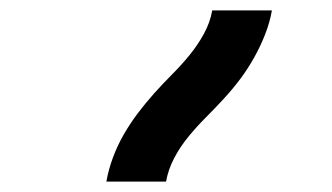

<svg xmlns="http://www.w3.org/2000/svg" viewBox="-20 -792 640 370"><path d="M185 -442Q189 -465 197.5 -488Q206 -511 218 -532Q230 -553 245 -573Q260 -593 277 -612Q294 -631 311.5 -648.5Q329 -666 345 -685.5Q361 -705 373 -727Q385 -749 389 -772H504Q500 -749 491 -726Q482 -703 470 -681.5Q458 -660 443.5 -640.5Q429 -621 411.5 -602Q394 -583 376.5 -565.5Q359 -548 343 -528.5Q327 -509 315.5 -487Q304 -465 300 -442Z"/></svg>

Font: Iosevka Extrabold Extended
Style: Italic
Weight: 800
Width: 7
Italic angle: -9°
Monospace: yes
Designer: Belleve Invis
Foundry: Belleve Invis
Version: Version 32.5.0; ttfautohint (v1.8.4)